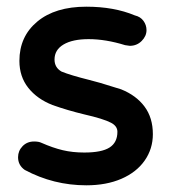

<svg xmlns="http://www.w3.org/2000/svg" viewBox="-20 -536 509 574"><path d="M54 -28Q34 -42 34 -66Q34 -85 47.5 -99Q61 -113 82 -113Q96 -113 104 -109Q138 -94 167.5 -87Q197 -80 232 -80Q284 -80 307.5 -95Q331 -110 331 -142Q331 -159 312 -169Q289 -181 232 -194Q182 -206 137 -222Q91 -240 64.5 -273.5Q38 -307 38 -354Q38 -427 91.5 -471.5Q145 -516 238 -516Q321 -516 383 -490Q400 -486 409 -473.5Q418 -461 418 -446Q418 -428 403.5 -413.5Q389 -399 368 -399L354 -401Q296 -419 245 -419Q197 -419 170 -403Q143 -387 143 -358Q143 -334 164 -322Q191 -311 247 -297Q279 -289 316 -277L342 -269Q387 -251 412 -217.5Q437 -184 437 -135Q437 -91 412.5 -56Q388 -21 343 -1.5Q298 18 238 18Q140 18 54 -28Z"/></svg>

Font: 寒蝉全圆体 Bold
Style: Regular
Weight: 700
Designer: Warren2060
      Designed by Motoya company      

      [Varela Round]
      Joe Prince(Latin component); Avraham Cornf
Foundry: ChillType
Version: Version 3.200